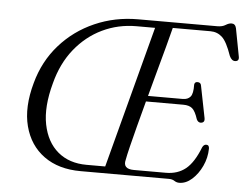

<svg xmlns="http://www.w3.org/2000/svg" viewBox="-52 -782 1104 860"><g transform="rotate(5 500.5 -352.0)"><path d="M736 0H339Q239.5 0 174 -47.5Q108.5 -95 86.5 -179.5Q64.5 -264 95.5 -375Q122.5 -474.5 187 -547.5Q251.5 -620.5 342 -660.2Q432.5 -700 536.5 -700H893Q915 -700 929.2 -709Q943.5 -718 955.5 -718Q972 -718 976.5 -698.5L1000 -574.5Q1005 -552.5 986 -551.5Q970 -550.5 960 -572.5Q938.5 -635 916.5 -655Q894.5 -675 864 -675H694.5Q685.5 -638.5 671.8 -588Q658 -537.5 642.2 -479.2Q626.5 -421 610.5 -362H766.5Q789.5 -362 801.2 -376Q813 -390 812 -430.5Q813.5 -443 826 -443Q841 -443 843 -428.5L871.5 -285Q873.5 -273.5 869 -268.5Q864.5 -263.5 857 -263Q844 -262.5 837.5 -276.5Q826 -312.5 812 -324.5Q798 -336.5 771.5 -336.5H603.5Q587.5 -277 573.5 -223.5Q559.5 -170 549.5 -129.2Q539.5 -88.5 536 -68.5Q525 -26 576.5 -26H720.5Q773 -26 809 -55Q845 -84 872 -153.5Q878.5 -167 889.5 -167Q903 -167 903 -150.5Q902.5 -109.5 885 -72Q867.5 -34.5 840.5 -10.5Q813.5 13.5 783.5 13.5Q771.5 13.5 761.5 6.8Q751.5 0 736 0ZM181 -381Q151.5 -273 167.2 -194.5Q183 -116 234 -73.2Q285 -30.5 363 -30.5H447L615.5 -668.5H532Q450 -668.5 379 -634.5Q308 -600.5 256.2 -536.2Q204.5 -472 181 -381Z"/></g></svg>

Font: Fraunces 9pt S000 Light
Style: Italic
Weight: 300
Italic angle: -16°
Version: Version 1.000; ttfautohint (v1.8.3)